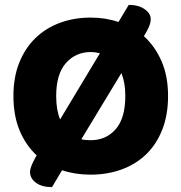

<svg xmlns="http://www.w3.org/2000/svg" viewBox="-20 -697 743 786"><path d="M35 -304Q35 -382 59.5 -442Q84 -502 126.5 -542.5Q169 -583 226.5 -604Q284 -625 351 -625Q412 -625 465 -607L507 -677Q547 -677 572 -659.5Q597 -642 597 -619Q597 -603 588.5 -584.5Q580 -566 569 -549Q615 -507 641.5 -446Q668 -385 668 -304Q668 -226 644 -165.5Q620 -105 577.5 -64.5Q535 -24 477 -3Q419 18 351 18Q288 18 234 0L193 69Q151 69 127 51Q103 33 103 8Q103 -6 111.5 -25Q120 -44 130 -61Q85 -103 60 -163.5Q35 -224 35 -304ZM351 -123Q414 -123 453.5 -168Q493 -213 493 -304Q493 -332 489 -355Q485 -378 477 -398L313 -127Q329 -123 351 -123ZM210 -304Q210 -275 214 -251.5Q218 -228 226 -208L389 -479Q369 -484 352 -484Q290 -484 250 -439Q210 -394 210 -304Z"/></svg>

Font: Baloo Tammudu
Style: Regular
Weight: 400
Designer: Omkar Shende and Ek Type
Foundry: Ek Type
Version: Version 1.443;PS 1.000;hotconv 16.6.51;makeotf.lib2.5.65220;